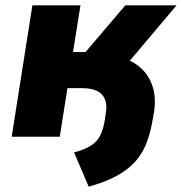

<svg xmlns="http://www.w3.org/2000/svg" viewBox="-20 -515 685 723"><path d="M314 188 259 59Q300 48 323 33Q346 18 357.5 -5Q369 -28 375 -65L378 -86Q384 -120 375 -141.5Q366 -163 344.5 -173Q323 -183 291 -183H234L205 0H24L102 -495H283L255 -319H302L452 -495H645L428 -238L378 -306Q419 -306 455 -292.5Q491 -279 517.5 -252Q544 -225 556 -185Q568 -145 560 -93L555 -65Q548 -23 535 15Q522 53 496 85.5Q470 118 426 143.5Q382 169 314 188Z"/></svg>

Font: Nunito Sans 11pt Black
Style: Italic
Weight: 900
Italic angle: -9°
Version: Version 3.101;gftools[0.9.27]